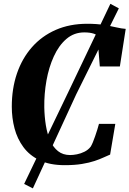

<svg xmlns="http://www.w3.org/2000/svg" viewBox="-20 -880 697 1034"><path d="M328.5 9.5Q248 9.5 193.5 -16.8Q139 -43 106 -87.8Q73 -132.5 58.2 -188.8Q43.5 -245 43.5 -305.5Q43.5 -402.5 71.2 -484Q99 -565.5 152 -625.8Q205 -686 280.2 -719Q355.5 -752 450 -752Q500.5 -752 538.5 -745.8Q576.5 -739.5 605.5 -732.8Q634.5 -726 657 -724.5L625.5 -522H517.5L504 -690Q496 -695 485.5 -698.5Q475 -702 462.2 -703.8Q449.5 -705.5 434 -705.5Q378.5 -705.5 337.5 -670.2Q296.5 -635 269.8 -576.2Q243 -517.5 230.2 -446Q217.5 -374.5 218.5 -302.5Q219.5 -251.5 227 -205Q234.5 -158.5 250.5 -122.5Q266.5 -86.5 292.8 -65.8Q319 -45 357.5 -45Q374 -45 394.5 -49Q415 -53 434.8 -62.8Q454.5 -72.5 468 -89.5Q473.5 -98 479.8 -113Q486 -128 492.2 -146Q498.5 -164 504 -181.8Q509.5 -199.5 513 -213H601L573 -47.5Q558 -41.5 537.8 -32Q517.5 -22.5 489 -13Q460.5 -3.5 421.2 3Q382 9.5 328.5 9.5ZM110 110.5 352.5 -394 574.5 -859.5 620 -835 390.5 -372 157 134.5Z"/></svg>

Font: Merriweather 72pt ExtraBold
Style: Italic
Weight: 800
Italic angle: -7.8°
Version: Version 2.101